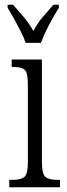

<svg xmlns="http://www.w3.org/2000/svg" viewBox="-20 -786 281 806"><path d="M88 -606Q80 -629 66.5 -655.5Q53 -682 38.5 -708Q24 -734 12 -753V-766H35Q59 -739 80.5 -713.5Q102 -688 120 -656Q137 -688 158.5 -713.5Q180 -739 204 -766H227V-753Q209 -725 186.5 -682.5Q164 -640 152 -606ZM19 0V-31H32Q68 -31 82.5 -43.5Q97 -56 97 -104V-430Q97 -479 84.5 -492Q72 -505 37 -505H29V-536H156V-106Q156 -57 170 -44Q184 -31 221 -31H232V0Z"/></svg>

Font: Noto Serif ExtraCondensed Light
Style: Regular
Weight: 300
Width: 2
Designer: Monotype Design Team
Foundry: Monotype Imaging Inc.
Version: Version 2.014; ttfautohint (v1.8.4.7-5d5b)